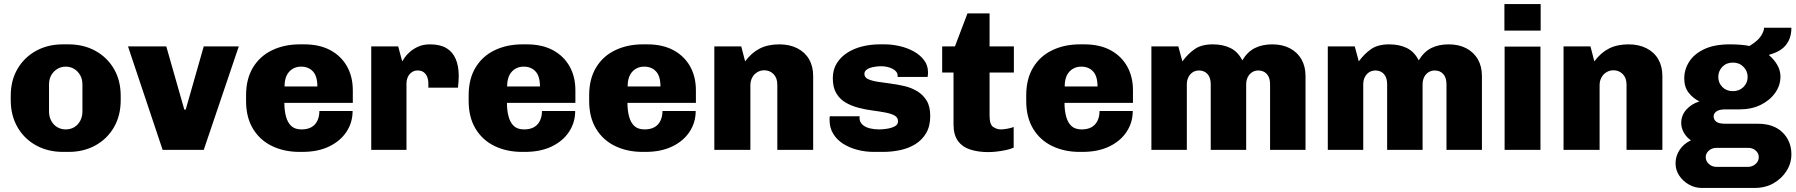

<svg xmlns="http://www.w3.org/2000/svg" viewBox="-20 -740 8869 948"><path d="M291 10Q217 10 158.5 -22Q100 -54 66.5 -112Q33 -170 33 -246V-266Q33 -343 66.5 -400Q100 -457 158 -489Q216 -521 290 -521H318Q393 -521 451 -489Q509 -457 542.5 -400Q576 -343 576 -266V-246Q576 -169 542.5 -111.5Q509 -54 451 -22Q393 10 319 10ZM304 -101Q328 -101 346.5 -112Q365 -123 376 -143.5Q387 -164 387 -190V-322Q387 -349 376 -368.5Q365 -388 346.5 -399.5Q328 -411 304 -411Q282 -411 263 -399.5Q244 -388 233 -368.5Q222 -349 222 -322V-190Q222 -164 233 -143.5Q244 -123 263 -112Q282 -101 304 -101Z M783 0 612 -511H801L890 -199H897L986 -511H1159L986 0Z M1459 10Q1383 10 1323 -19Q1263 -48 1229 -104.5Q1195 -161 1195 -241V-270Q1195 -350 1229 -406.5Q1263 -463 1323.5 -492Q1384 -521 1460 -521H1482Q1558 -521 1611.5 -492Q1665 -463 1693.5 -412Q1722 -361 1722 -294V-232H1384Q1384 -195 1392 -165Q1400 -135 1418 -118Q1436 -101 1469 -101Q1497 -101 1516.5 -111.5Q1536 -122 1546.5 -143Q1557 -164 1557 -192H1721Q1721 -135 1690.5 -89Q1660 -43 1604.5 -16.5Q1549 10 1473 10ZM1385 -313H1547Q1547 -364 1525 -387.5Q1503 -411 1467 -411Q1431 -411 1408 -386Q1385 -361 1385 -313Z M1813 0V-511H1946L1966 -437Q1969 -442 1978 -455.5Q1987 -469 2004 -484Q2021 -499 2045.5 -510Q2070 -521 2103 -521Q2153 -521 2184 -502.5Q2215 -484 2230 -449Q2245 -414 2245 -365Q2245 -353 2244 -337.5Q2243 -322 2241 -307H2095V-330Q2095 -346 2089.5 -360Q2084 -374 2072.5 -383Q2061 -392 2042 -392Q2028 -392 2017.5 -386Q2007 -380 2000.5 -371.5Q1994 -363 1990.5 -351.5Q1987 -340 1987 -328V0Z M2558 10Q2482 10 2422 -19Q2362 -48 2328 -104.5Q2294 -161 2294 -241V-270Q2294 -350 2328 -406.5Q2362 -463 2422.5 -492Q2483 -521 2559 -521H2581Q2657 -521 2710.5 -492Q2764 -463 2792.5 -412Q2821 -361 2821 -294V-232H2483Q2483 -195 2491 -165Q2499 -135 2517 -118Q2535 -101 2568 -101Q2596 -101 2615.5 -111.5Q2635 -122 2645.5 -143Q2656 -164 2656 -192H2820Q2820 -135 2789.5 -89Q2759 -43 2703.5 -16.5Q2648 10 2572 10ZM2484 -313H2646Q2646 -364 2624 -387.5Q2602 -411 2566 -411Q2530 -411 2507 -386Q2484 -361 2484 -313Z M3153 10Q3077 10 3017 -19Q2957 -48 2923 -104.5Q2889 -161 2889 -241V-270Q2889 -350 2923 -406.5Q2957 -463 3017.5 -492Q3078 -521 3154 -521H3176Q3252 -521 3305.5 -492Q3359 -463 3387.5 -412Q3416 -361 3416 -294V-232H3078Q3078 -195 3086 -165Q3094 -135 3112 -118Q3130 -101 3163 -101Q3191 -101 3210.5 -111.5Q3230 -122 3240.5 -143Q3251 -164 3251 -192H3415Q3415 -135 3384.5 -89Q3354 -43 3298.5 -16.5Q3243 10 3167 10ZM3079 -313H3241Q3241 -364 3219 -387.5Q3197 -411 3161 -411Q3125 -411 3102 -386Q3079 -361 3079 -313Z M3507 0V-511H3640L3659 -437Q3691 -480 3731.5 -500.5Q3772 -521 3828 -521Q3879 -521 3917 -501.5Q3955 -482 3975 -447Q3995 -412 3995 -365V0H3818V-322Q3818 -355 3799.5 -374Q3781 -393 3753 -393Q3735 -393 3719 -383.5Q3703 -374 3694 -357Q3685 -340 3685 -319V0Z M4295 10Q4252 10 4212.5 -0.5Q4173 -11 4142.5 -30.5Q4112 -50 4094 -79.5Q4076 -109 4076 -147Q4076 -152 4076 -156Q4076 -160 4077 -166H4225Q4224 -163 4224 -161.5Q4224 -160 4224 -158Q4224 -137 4239 -124Q4254 -111 4276 -106Q4298 -101 4321 -101Q4336 -101 4357.5 -104Q4379 -107 4396.5 -115.5Q4414 -124 4414 -141Q4414 -160 4397 -169.5Q4380 -179 4351 -184.5Q4322 -190 4287.5 -194.5Q4253 -199 4218.5 -208Q4184 -217 4155.5 -233.5Q4127 -250 4109.5 -279Q4092 -308 4092 -354Q4092 -397 4112.5 -429Q4133 -461 4166.5 -481.5Q4200 -502 4240.5 -511.5Q4281 -521 4322 -521H4349Q4384 -521 4421.5 -512.5Q4459 -504 4491 -486.5Q4523 -469 4542.5 -443Q4562 -417 4562 -384Q4562 -377 4561.5 -370.5Q4561 -364 4560 -360H4412V-366Q4412 -377 4405.5 -385.5Q4399 -394 4387.5 -400Q4376 -406 4361.5 -409.5Q4347 -413 4331 -413Q4318 -413 4303.5 -411Q4289 -409 4276.5 -405Q4264 -401 4256 -393.5Q4248 -386 4248 -375Q4248 -358 4266 -349.5Q4284 -341 4312.5 -336.5Q4341 -332 4376 -327.5Q4411 -323 4445.5 -315Q4480 -307 4509 -289.5Q4538 -272 4555.5 -243Q4573 -214 4573 -167Q4573 -117 4553 -83Q4533 -49 4500 -28.5Q4467 -8 4425.5 1Q4384 10 4340 10Z M4860 11Q4810 11 4771 -1.5Q4732 -14 4710 -44Q4688 -74 4688 -126V-382H4632V-511H4695L4757 -674H4866V-511H4986V-382H4866V-169Q4866 -125 4884 -113Q4902 -101 4923 -101Q4934 -101 4953.5 -104.5Q4973 -108 4985 -113V-11Q4970 -4 4946.5 1Q4923 6 4900 8.5Q4877 11 4860 11Z M5311 10Q5235 10 5175 -19Q5115 -48 5081 -104.5Q5047 -161 5047 -241V-270Q5047 -350 5081 -406.5Q5115 -463 5175.5 -492Q5236 -521 5312 -521H5334Q5410 -521 5463.5 -492Q5517 -463 5545.5 -412Q5574 -361 5574 -294V-232H5236Q5236 -195 5244 -165Q5252 -135 5270 -118Q5288 -101 5321 -101Q5349 -101 5368.5 -111.5Q5388 -122 5398.5 -143Q5409 -164 5409 -192H5573Q5573 -135 5542.5 -89Q5512 -43 5456.5 -16.5Q5401 10 5325 10ZM5237 -313H5399Q5399 -364 5377 -387.5Q5355 -411 5319 -411Q5283 -411 5260 -386Q5237 -361 5237 -313Z M5665 0V-511H5798L5818 -437Q5846 -475 5879.5 -498Q5913 -521 5968 -521Q6018 -521 6055 -503Q6092 -485 6114 -442Q6139 -484 6175.5 -502.5Q6212 -521 6262 -521Q6312 -521 6349 -501.5Q6386 -482 6406 -447Q6426 -412 6426 -365V0H6251V-324Q6251 -357 6235 -374.5Q6219 -392 6193 -392Q6176 -392 6162.5 -383.5Q6149 -375 6141 -359.5Q6133 -344 6133 -323V0H5958V-324Q5958 -357 5942 -374.5Q5926 -392 5900 -392Q5883 -392 5869.5 -383.5Q5856 -375 5848 -359.5Q5840 -344 5840 -323V0Z M6536 0V-511H6669L6689 -437Q6717 -475 6750.5 -498Q6784 -521 6839 -521Q6889 -521 6926 -503Q6963 -485 6985 -442Q7010 -484 7046.5 -502.5Q7083 -521 7133 -521Q7183 -521 7220 -501.5Q7257 -482 7277 -447Q7297 -412 7297 -365V0H7122V-324Q7122 -357 7106 -374.5Q7090 -392 7064 -392Q7047 -392 7033.5 -383.5Q7020 -375 7012 -359.5Q7004 -344 7004 -323V0H6829V-324Q6829 -357 6813 -374.5Q6797 -392 6771 -392Q6754 -392 6740.5 -383.5Q6727 -375 6719 -359.5Q6711 -344 6711 -323V0Z M7409 0V-510H7586V0ZM7408 -589V-720H7587V-589Z M7700 0V-511H7833L7852 -437Q7884 -480 7924.5 -500.5Q7965 -521 8021 -521Q8072 -521 8110 -501.5Q8148 -482 8168 -447Q8188 -412 8188 -365V0H8011V-322Q8011 -355 7992.5 -374Q7974 -393 7946 -393Q7928 -393 7912 -383.5Q7896 -374 7887 -357Q7878 -340 7878 -319V0Z M8382 188Q8349 188 8319.5 171.5Q8290 155 8271.5 127.5Q8253 100 8253 67Q8253 30 8273.5 -0.5Q8294 -31 8329 -47Q8307 -62 8294 -85Q8281 -108 8281 -133Q8281 -171 8307 -199.5Q8333 -228 8371 -239Q8339 -255 8317.5 -282.5Q8296 -310 8296 -353Q8296 -397 8320.5 -435.5Q8345 -474 8395 -497.5Q8445 -521 8521 -521Q8550 -521 8574 -519Q8598 -517 8618 -513Q8659 -538 8674.5 -562Q8690 -586 8690 -603H8825Q8825 -566 8811.5 -539Q8798 -512 8774 -495.5Q8750 -479 8716 -470L8715 -467Q8740 -446 8755.5 -419Q8771 -392 8771 -362Q8771 -318 8744.5 -281Q8718 -244 8673 -222Q8628 -200 8571 -200H8500Q8469 -200 8455 -190Q8441 -180 8441 -165Q8441 -150 8453.5 -139.5Q8466 -129 8500 -129H8659Q8738 -129 8781.5 -86Q8825 -43 8825 22Q8825 66 8801 104Q8777 142 8736.5 165Q8696 188 8643 188ZM8456 84H8609Q8632 84 8648 70Q8664 56 8664 36Q8664 17 8649 3.5Q8634 -10 8611 -10H8456Q8433 -10 8417.5 3.5Q8402 17 8402 36Q8402 55 8417.5 69.5Q8433 84 8456 84ZM8536 -290Q8568 -290 8588.5 -310.5Q8609 -331 8609 -360Q8609 -389 8588.5 -410Q8568 -431 8536 -431Q8504 -431 8484 -410Q8464 -389 8464 -360Q8464 -331 8484 -310.5Q8504 -290 8536 -290Z"/></svg>

Font: Chivo Medium ExtraBold
Style: Regular
Weight: 800
Version: Version 2.002